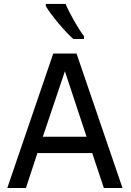

<svg xmlns="http://www.w3.org/2000/svg" viewBox="-20 -945 656 965"><path d="M595.7 0H502L443.4 -175.8H168L110.4 0H16.6L247.6 -675.8H364.7ZM415 -257.8 306.2 -586.9 195.3 -257.8ZM402.3 -749H348.6Q316.9 -776.9 273.4 -828.6Q230 -880.4 210.4 -914.1V-925.3H309.6Q325.2 -888.2 353 -839.6Q380.9 -791 402.3 -762.7Z"/></svg>

Font: Cadman
Style: Regular
Weight: 400
Designer: Paul James MIller
Foundry: High-Logic / Made with FontCreator
Version: Version 2.114;March 28, 2021;FontCreator 13.0.0.2683 64-bit